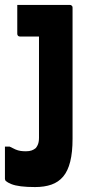

<svg xmlns="http://www.w3.org/2000/svg" viewBox="-23 -558 393 778"><path d="M260 -538Q264 -538 266 -536.5Q268 -535 269.5 -533Q271 -531 271 -527Q271 -476 271 -426Q271 -376 271 -325.5Q271 -275 271 -222Q271 -169 271 -113Q271 -57 271 5Q271 59 261.5 97Q252 135 233 157.5Q214 180 185.5 190Q157 200 119 200Q86 200 62 197Q38 194 23 188Q8 182 0 175Q-1 173 -2 171Q-3 169 -3 167Q-3 136 -3 101.5Q-3 67 -3 36H16Q29 43 39.5 47.5Q50 52 60 53.5Q70 55 82 55Q96 55 105.5 51.5Q115 48 122 42Q126 37 129 31Q132 25 133.5 17.5Q135 10 135 0Q135 -66 135 -120.5Q135 -175 135 -223Q135 -271 135 -316.5Q135 -362 135 -410H129Q124 -410 115 -410Q106 -410 96 -410Q86 -410 76 -410Q66 -410 58 -410Q53 -410 50 -413Q47 -416 47 -421Q47 -450 47 -479Q47 -508 47 -538Q82 -538 112 -538Q142 -538 168 -538Q194 -538 217 -538Q240 -538 260 -538Z"/></svg>

Font: Recursive
Style: Bold
Weight: 700
Version: Version 1.085